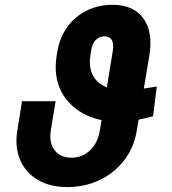

<svg xmlns="http://www.w3.org/2000/svg" viewBox="-20 -757 704 787"><path d="M622.6 -402.3 607.4 -280.3Q570.3 -271 546.6 -266.1Q522.9 -261.2 506.1 -259.3Q489.3 -257.3 472.7 -257.3Q384.8 -257.3 322 -291.3Q259.3 -325.2 229.7 -385Q200.2 -444.8 211.4 -523.4L213.9 -538.6Q223.1 -600.1 254.6 -644.5Q286.1 -689 334.5 -713.1Q382.8 -737.3 441.4 -737.3Q526.9 -737.3 567.4 -682.1Q607.9 -627 592.3 -529.8L541 -224.1Q529.8 -152.8 489 -100.1Q448.2 -47.4 387.9 -18.8Q327.6 9.8 256.8 9.8Q184.1 9.8 134 -20.3Q84 -50.3 62 -103Q40 -155.8 51.3 -224.1L70.3 -342.3H208L188.5 -224.1Q180.2 -172.9 203.4 -141.8Q226.6 -110.8 272.9 -110.4Q316.9 -110.8 348.9 -140.4Q380.9 -169.9 389.6 -224.1L441.9 -545.9Q447.3 -577.6 438.5 -592.8Q429.7 -607.9 408.7 -608.4Q388.7 -607.9 373.5 -594Q358.4 -580.1 353 -547.4L350.6 -529.8Q343.8 -486.8 357.7 -454.3Q371.6 -421.9 406.2 -404.1Q440.9 -386.2 494.6 -386.2Q506.3 -386.2 513.9 -386.7Q521.5 -387.2 532.5 -388.4Q543.5 -389.6 564.2 -393.1Q585 -396.5 622.6 -402.3Z"/></svg>

Font: Inter 16pt
Style: Bold Italic
Weight: 700
Italic angle: -9.3988°
Version: Version 4.001;git-66647c0bb